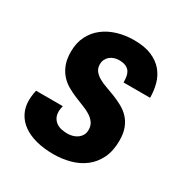

<svg xmlns="http://www.w3.org/2000/svg" viewBox="-134 -642 725 759"><g transform="rotate(30 228.0 -263.0)"><path d="M22 -124Q22 -132.3 22.9 -140.9Q23.9 -149.4 24.9 -156.2Q26.4 -164.1 27.8 -170.9H149.9L147.9 -161.1Q147 -157.2 146.5 -153.1Q146 -148.9 146 -146Q146 -128.4 152.3 -116.9Q158.7 -105.5 168.9 -98.4Q179.2 -91.3 192.6 -88.6Q206.1 -85.9 220.2 -85.9Q230.5 -85.9 241.9 -88.9Q253.4 -91.8 262.9 -98.4Q272.5 -105 278.8 -115.2Q285.2 -125.5 285.2 -140.1Q285.2 -159.7 275.9 -172.6Q266.6 -185.5 251.5 -195.1Q236.3 -204.6 217 -211.9Q197.8 -219.2 177.5 -227.8Q157.2 -236.3 137.9 -247.3Q118.7 -258.3 103.5 -275.1Q88.4 -292 79.1 -315.9Q69.8 -339.8 69.8 -374Q69.8 -414.6 85.4 -445.3Q101.1 -476.1 127.7 -496.6Q154.3 -517.1 189.5 -527.6Q224.6 -538.1 264.2 -538.1Q313 -538.1 345.2 -524.2Q377.4 -510.3 396.7 -487.1Q416 -463.9 424.1 -433.8Q432.1 -403.8 432.1 -372.1H311Q311 -386.7 308.8 -399.2Q306.6 -411.6 300.3 -420.7Q293.9 -429.7 282.2 -434.8Q270.5 -439.9 252 -439.9Q240.2 -439.9 229.7 -436.3Q219.2 -432.6 211.2 -426Q203.1 -419.4 198.5 -409.7Q193.8 -399.9 193.8 -388.2Q193.8 -370.1 203.1 -358.2Q212.4 -346.2 227.8 -337.4Q243.2 -328.6 262.9 -321.8Q282.7 -314.9 303 -306.9Q323.2 -298.8 343 -288.1Q362.8 -277.3 378.2 -261.2Q393.6 -245.1 402.8 -221.7Q412.1 -198.2 412.1 -165Q412.1 -117.2 395.5 -83.5Q378.9 -49.8 351.1 -28.6Q323.2 -7.3 287.1 2.4Q251 12.2 211.9 12.2Q168 12.2 132.8 2.9Q97.7 -6.3 73 -23.9Q48.3 -41.5 35.2 -66.9Q22 -92.3 22 -124Z"/></g></svg>

Font: Archivo Narrow
Style: Bold Italic
Weight: 700
Italic angle: -8°
Designer: Hector Gatti
Foundry: Hector Gatti
Version: 1.002; ttfautohint (v0.8)